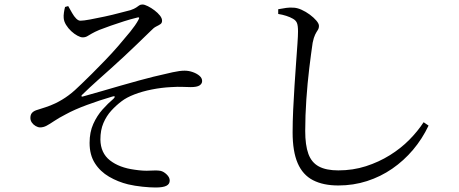

<svg xmlns="http://www.w3.org/2000/svg" viewBox="-20 -785 2040 853"><path d="M671 48Q647 48 613 44.5Q579 41 549 34Q504 23 464.5 0Q425 -23 401.5 -60Q378 -97 378 -150Q378 -198 394.5 -234.5Q411 -271 435.5 -298.5Q460 -326 484 -346Q491 -353 489.5 -356Q488 -359 479 -356Q424 -340 367 -319Q310 -298 272 -277Q241 -261 221 -247.5Q201 -234 187 -226.5Q173 -219 158 -219Q149 -219 138.5 -225Q128 -231 121.5 -240.5Q115 -250 115 -261Q115 -274 121 -282Q127 -290 140 -295Q159 -301 182 -308.5Q205 -316 226 -326Q257 -341 284 -361Q311 -381 343 -413Q362 -431 388.5 -457.5Q415 -484 446 -516Q477 -548 506 -581.5Q535 -615 558.5 -644Q582 -673 594 -695Q600 -705 597.5 -707Q595 -709 586 -706Q561 -700 531 -690.5Q501 -681 472.5 -671Q444 -661 421 -652Q400 -643 388 -636Q376 -629 367.5 -624Q359 -619 347 -619Q338 -619 324 -626.5Q310 -634 296.5 -646.5Q283 -659 273.5 -674.5Q264 -690 263 -705Q262 -715 264 -729Q266 -743 269 -754L283 -758Q292 -742 300.5 -727Q309 -712 318.5 -702.5Q328 -693 337 -693Q351 -693 380.5 -698.5Q410 -704 445 -711.5Q480 -719 511.5 -727.5Q543 -736 560 -740Q577 -746 585 -751.5Q593 -757 598.5 -761Q604 -765 613 -765Q622 -765 637 -757.5Q652 -750 666.5 -739Q681 -728 690.5 -716Q700 -704 700 -693Q700 -683 693 -678Q686 -673 674.5 -667.5Q663 -662 650 -648Q617 -616 588 -588Q559 -560 531 -534Q503 -508 473.5 -481.5Q444 -455 412 -426.5Q380 -398 344 -363Q341 -360 342 -357.5Q343 -355 347 -356Q384 -366 428 -379Q472 -392 516 -404.5Q560 -417 598 -427.5Q636 -438 661 -444Q715 -457 747 -464Q779 -471 800 -471Q819 -471 837 -464.5Q855 -458 866.5 -448Q878 -438 878 -425Q878 -413 866.5 -405.5Q855 -398 827 -398Q811 -398 791 -399Q771 -400 740 -398Q698 -396 655 -387.5Q612 -379 577 -365.5Q542 -352 520 -335Q496 -317 474.5 -293.5Q453 -270 439.5 -238.5Q426 -207 426 -165Q427 -105 468.5 -72.5Q510 -40 578 -31Q618 -25 646.5 -27Q675 -29 693 -26Q707 -23 720.5 -10Q734 3 734 17Q734 33 719 40.5Q704 48 671 48Z M1483 39Q1416 39 1370.5 15.5Q1325 -8 1302.5 -60Q1280 -112 1280 -197Q1280 -244 1282.5 -297.5Q1285 -351 1288.5 -405Q1292 -459 1295.5 -507Q1299 -555 1301.5 -591Q1304 -627 1304 -645Q1304 -672 1299 -683.5Q1294 -695 1281 -702Q1269 -709 1252 -714.5Q1235 -720 1216 -723V-744Q1236 -748 1252 -750Q1268 -752 1281 -751Q1299 -751 1319 -742Q1339 -733 1356.5 -720Q1374 -707 1385.5 -693.5Q1397 -680 1397 -670Q1397 -659 1391.5 -651Q1386 -643 1380 -631Q1374 -619 1369 -595Q1362 -548 1354 -482Q1346 -416 1341 -343.5Q1336 -271 1336 -203Q1336 -140 1350 -101.5Q1364 -63 1396.5 -45.5Q1429 -28 1483 -28Q1548 -28 1605.5 -46.5Q1663 -65 1712 -95.5Q1761 -126 1798.5 -164Q1836 -202 1862 -242L1884 -227Q1856 -168 1815 -119.5Q1774 -71 1722.5 -35.5Q1671 0 1610.5 19.5Q1550 39 1483 39Z"/></svg>

Font: Noto Serif SC
Style: Regular
Weight: 400
Designer: Ryoko NISHIZUKA 西塚涼子 (kana & ideographs); Frank Grießhammer (Latin, Greek & Cyrillic); Wenlong ZHANG 张文龙 (bopomofo); San
Foundry: Adobe
Version: Version 2.002-H1;hotconv 1.1.0;makeotfexe 2.6.0